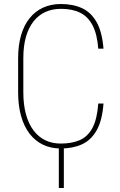

<svg xmlns="http://www.w3.org/2000/svg" viewBox="-20 -741 608 972"><path d="M477.5 -216.8H503.9Q497.6 -130.9 469.2 -81.1Q440.9 -31.2 394.8 -10.3Q348.6 10.7 287.6 10.7Q237.8 10.7 198 -8.3Q158.2 -27.3 129.9 -64Q101.6 -100.6 86.7 -153.6Q71.8 -206.5 71.8 -274.4V-445.8Q71.8 -511.7 86.7 -562.7Q101.6 -613.8 129.9 -648.9Q158.2 -684.1 198.2 -702.4Q238.3 -720.7 288.6 -720.7Q349.1 -720.7 395 -699.7Q440.9 -678.7 469 -629.2Q497.1 -579.6 503.9 -494.6H477.5Q471.7 -569.3 448.2 -613.5Q424.8 -657.7 385 -677Q345.2 -696.3 288.6 -696.3Q244.6 -696.3 209.5 -680.2Q174.3 -664.1 149.4 -632.3Q124.5 -600.6 111.3 -554.2Q98.1 -507.8 98.1 -446.8V-274.4Q98.1 -211.4 111.3 -162.8Q124.5 -114.3 149.4 -81.1Q174.3 -47.9 209.2 -31Q244.1 -14.2 287.6 -14.2Q343.3 -14.2 383.5 -31.5Q423.8 -48.8 447.8 -93Q471.7 -137.2 477.5 -216.8ZM303.2 -6.3V210.9H277.8V-6.3Z"/></svg>

Font: Roboto Condensed Thin
Style: Regular
Weight: 250
Width: 3
Designer: Christian Robertson
Foundry: Google
Version: Version 3.009; 2024